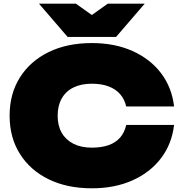

<svg xmlns="http://www.w3.org/2000/svg" viewBox="-20 -1001 989 1039"><path d="M922 -325Q910 -222 851.5 -145Q793 -68 697 -25Q601 18 477 18Q343 18 243 -31Q143 -80 87.5 -168.5Q32 -257 32 -375Q32 -493 87.5 -581.5Q143 -670 243 -719Q343 -768 477 -768Q601 -768 697 -725Q793 -682 851.5 -605Q910 -528 922 -425H663Q654 -464 630 -491.5Q606 -519 567.5 -533.5Q529 -548 477 -548Q419 -548 377.5 -527.5Q336 -507 314 -468Q292 -429 292 -375Q292 -321 314 -282.5Q336 -244 377.5 -223Q419 -202 477 -202Q529 -202 567.5 -215.5Q606 -229 630 -256.5Q654 -284 663 -325ZM608 -801H346L191 -981H391L537 -877H417L563 -981H763Z"/></svg>

Font: Unbounded Black
Style: Regular
Weight: 900
Designer: Luke Prowse, Jean-Baptiste Morizot, Fátima Lázaro, Florian Runge
Foundry: NaN
Version: Version 1.701;gftools[0.9.28.dev5+ged2979d]